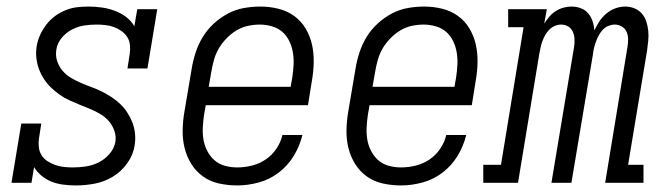

<svg xmlns="http://www.w3.org/2000/svg" viewBox="-20 -558 2040 586"><path d="M211 8Q192 8 173 5.5Q154 3 137.5 -3.5Q121 -10 107 -21.5Q93 -33 84 -48L76 0H15L45 -181H106L99 -136Q97 -122 98.5 -108.5Q100 -95 107 -84Q114 -73 125 -66Q136 -59 148.5 -54.5Q161 -50 174.5 -48.5Q188 -47 202 -47Q222 -47 242 -50Q262 -53 280.5 -62Q299 -71 313.5 -87.5Q328 -104 332 -124Q335 -142 329 -159Q323 -176 312 -188.5Q301 -201 286 -210Q271 -219 255 -225.5Q239 -232 223 -238.5Q207 -245 191.5 -252Q176 -259 162 -269Q148 -279 136 -290.5Q124 -302 114.5 -316.5Q105 -331 99 -347Q93 -363 91 -381Q89 -399 92 -417Q95 -435 102.5 -451.5Q110 -468 121.5 -483Q133 -498 148 -509Q163 -520 180.5 -527Q198 -534 215.5 -536Q233 -538 251 -538Q271 -538 291.5 -535Q312 -532 330.5 -525Q349 -518 364.5 -506.5Q380 -495 390 -478L399 -530H460L430 -349H369L376 -394Q378 -408 376.5 -421.5Q375 -435 368 -445.5Q361 -456 350.5 -463.5Q340 -471 327.5 -475.5Q315 -480 301.5 -481.5Q288 -483 274 -483Q255 -483 236 -480Q217 -477 199 -467.5Q181 -458 168 -442Q155 -426 152 -407Q149 -388 154.5 -371.5Q160 -355 171 -342Q182 -329 196.5 -320.5Q211 -312 227 -305Q243 -298 259.5 -292Q276 -286 291 -278.5Q306 -271 320.5 -261.5Q335 -252 347 -240.5Q359 -229 368.5 -214.5Q378 -200 384 -184.5Q390 -169 392 -151Q394 -133 391 -115Q387 -86 368.5 -60Q350 -34 324 -18.5Q298 -3 269 2.5Q240 8 211 8Z M704 8Q676 8 648.5 2Q621 -4 599.5 -19.5Q578 -35 564 -57.5Q550 -80 543.5 -106Q537 -132 537.5 -160.5Q538 -189 543 -218L565 -348Q569 -373 577 -397.5Q585 -422 598.5 -444.5Q612 -467 632 -485.5Q652 -504 675.5 -516.5Q699 -529 724.5 -533.5Q750 -538 775 -538Q802 -538 829 -531.5Q856 -525 877.5 -509.5Q899 -494 912.5 -471.5Q926 -449 932 -423Q938 -397 937.5 -368.5Q937 -340 932 -312L920 -237H608L603 -209Q600 -189 599 -169.5Q598 -150 601 -132Q604 -114 612.5 -97.5Q621 -81 634.5 -69Q648 -57 666.5 -52Q685 -47 704 -47Q726 -47 748.5 -52.5Q771 -58 790.5 -71Q810 -84 823.5 -104Q837 -124 842 -146H903Q895 -113 877 -83Q859 -53 831 -31.5Q803 -10 769.5 -1Q736 8 704 8ZM617 -293H867L872 -321Q875 -341 876 -360Q877 -379 874 -397.5Q871 -416 863 -432.5Q855 -449 842 -460.5Q829 -472 810.5 -477.5Q792 -483 773 -483Q755 -483 736.5 -479Q718 -475 701.5 -465Q685 -455 671 -440.5Q657 -426 647.5 -409.5Q638 -393 633 -375Q628 -357 625 -339Z M1204 8Q1176 8 1148.5 2Q1121 -4 1099.5 -19.5Q1078 -35 1064 -57.5Q1050 -80 1043.5 -106Q1037 -132 1037.5 -160.5Q1038 -189 1043 -218L1065 -348Q1069 -373 1077 -397.5Q1085 -422 1098.5 -444.5Q1112 -467 1132 -485.5Q1152 -504 1175.5 -516.5Q1199 -529 1224.5 -533.5Q1250 -538 1275 -538Q1302 -538 1329 -531.5Q1356 -525 1377.5 -509.5Q1399 -494 1412.5 -471.5Q1426 -449 1432 -423Q1438 -397 1437.5 -368.5Q1437 -340 1432 -312L1420 -237H1108L1103 -209Q1100 -189 1099 -169.5Q1098 -150 1101 -132Q1104 -114 1112.5 -97.5Q1121 -81 1134.5 -69Q1148 -57 1166.5 -52Q1185 -47 1204 -47Q1226 -47 1248.5 -52.5Q1271 -58 1290.5 -71Q1310 -84 1323.5 -104Q1337 -124 1342 -146H1403Q1395 -113 1377 -83Q1359 -53 1331 -31.5Q1303 -10 1269.5 -1Q1236 8 1204 8ZM1117 -293H1367L1372 -321Q1375 -341 1376 -360Q1377 -379 1374 -397.5Q1371 -416 1363 -432.5Q1355 -449 1342 -460.5Q1329 -472 1310.5 -477.5Q1292 -483 1273 -483Q1255 -483 1236.5 -479Q1218 -475 1201.5 -465Q1185 -455 1171 -440.5Q1157 -426 1147.5 -409.5Q1138 -393 1133 -375Q1128 -357 1125 -339Z M1455 0V-55H1509L1578 -475H1531V-530H1649L1641 -486Q1648 -497 1656.5 -507Q1665 -517 1676 -524Q1687 -531 1699.5 -534.5Q1712 -538 1724 -538Q1739 -538 1752.5 -533Q1766 -528 1775 -517.5Q1784 -507 1788.5 -493.5Q1793 -480 1794 -465Q1801 -480 1809.5 -493Q1818 -506 1830.5 -516.5Q1843 -527 1858 -532.5Q1873 -538 1888 -538Q1903 -538 1916.5 -532.5Q1930 -527 1939 -516.5Q1948 -506 1952.5 -492.5Q1957 -479 1958.5 -464Q1960 -449 1958.5 -434Q1957 -419 1955 -404L1897 -55H1944V0H1827L1895 -414Q1897 -426 1897 -438Q1897 -450 1892.5 -460.5Q1888 -471 1878 -477Q1868 -483 1856 -483Q1847 -483 1837 -479Q1827 -475 1820 -467.5Q1813 -460 1808 -451Q1803 -442 1799.5 -432.5Q1796 -423 1793.5 -413.5Q1791 -404 1790 -394L1724 0H1663L1732 -414Q1734 -426 1733.5 -438Q1733 -450 1728.5 -460.5Q1724 -471 1714.5 -477Q1705 -483 1693 -483Q1683 -483 1673.5 -479Q1664 -475 1656.5 -467.5Q1649 -460 1644 -451Q1639 -442 1635.5 -432.5Q1632 -423 1630 -413.5Q1628 -404 1626 -394L1561 0Z"/></svg>

Font: Iosevka Slab Light Oblique
Style: Regular
Weight: 300
Italic angle: -9°
Monospace: yes
Designer: Belleve Invis
Foundry: Belleve Invis
Version: Version 11.1.1; ttfautohint (v1.8.3)